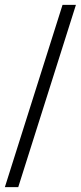

<svg xmlns="http://www.w3.org/2000/svg" viewBox="-28 -749 332 789"><path d="M229 -729H284L47 20H-8Z"/></svg>

Font: Autonym
Style: Regular
Weight: 500
Version: Version 1.0.20131126